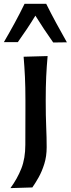

<svg xmlns="http://www.w3.org/2000/svg" viewBox="-54 -796 372 1012"><path d="M1 195.5Q37.5 145.5 58.5 92.2Q79.5 39 79.5 -33L80 -218V-268Q80 -337.5 77.5 -390.2Q75 -443 70.5 -497L197 -500.5Q192 -445.5 189.5 -392Q187 -338.5 187 -268Q187 -183 189.5 -127.5Q192 -72 192 -20Q192 28 179.5 68Q167 108 149.5 139Q132 170 116.5 192ZM-33.5 -574Q-4 -624.5 23.5 -675Q51 -725.5 75.5 -776H189.5Q214.5 -725.5 242 -675Q269.5 -624.5 298.5 -573L226.5 -572Q202 -606.5 178.5 -642Q155 -677.5 132.5 -713.5Q111 -678 87.8 -643.2Q64.5 -608.5 40 -574Z"/></svg>

Font: Commissioner Flair Medium
Style: Regular
Weight: 500
Designer: Kostas Bartsokas
Foundry: Kostas Bartsokas
Version: Version 1.000; ttfautohint (v1.8.3)